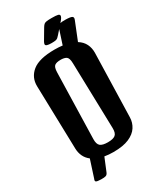

<svg xmlns="http://www.w3.org/2000/svg" viewBox="-279 -1131 1148 1358"><g transform="rotate(-30 295.0 -452.0)"><path d="M124 129.4Q91.8 128.9 83 123.3Q74.2 117.7 82 101.1L127.4 -39.1Q100.1 -60.1 87.2 -88.4Q74.2 -116.7 73.2 -148.9L59.6 -666.5Q57.6 -739.7 113.5 -785.2Q169.4 -830.6 295.9 -830.6Q330.6 -830.6 360.4 -826.7L397.5 -940.4Q401.9 -953.6 407.2 -961.2Q412.6 -968.8 425.8 -972.2Q439 -975.6 466.8 -975.1Q508.8 -974.6 521 -967.3Q533.2 -960 525.4 -940.9L466.3 -793.5Q501.5 -771.5 517.3 -739Q533.2 -706.5 532.2 -666.5L518.1 -148.9Q517.1 -106.4 494.4 -71.3Q471.7 -36.1 423.3 -15.1Q375 5.9 295.9 5.9Q256.3 5.9 223.6 0L180.2 105.5Q173.3 122.1 161.6 126Q149.9 129.9 124 129.4ZM295.9 -73.7Q339.4 -73.7 357.4 -88.6Q375.5 -103.5 374.5 -144.5L360.4 -681.6Q359.4 -724.6 343.3 -735.6Q327.1 -746.6 295.9 -746.6Q264.6 -746.6 248.5 -735.6Q232.4 -724.6 231.4 -681.6L217.3 -144.5Q216.3 -103.5 234.6 -88.6Q252.9 -73.7 295.9 -73.7ZM301.3 -880.4Q253.4 -880.4 253.4 -897Q253.4 -905.3 260.7 -918Q268.1 -930.7 278.8 -948.7L311.5 -1003.9Q319.3 -1016.6 326.4 -1023.2Q333.5 -1029.8 347.7 -1032Q361.8 -1034.2 389.2 -1034.2Q426.8 -1034.2 440.2 -1030.5Q453.6 -1026.9 453.6 -1017.1Q453.6 -1003.4 431.6 -979L369.6 -908.2Q359.9 -897.5 353.3 -891.4Q346.7 -885.3 335.7 -882.8Q324.7 -880.4 301.3 -880.4Z"/></g></svg>

Font: Denk One
Style: Regular
Weight: 400
Designer: Irina Smirnova, Eben Sorkin
Foundry: Sorkin Type Co.f
Version: Version 1.004; ttfautohint (v1.8.4.7-5d5b);gftools[0.9.23]